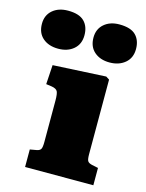

<svg xmlns="http://www.w3.org/2000/svg" viewBox="-190 -859 710 932"><g transform="rotate(15 164.5 -393.5)"><path d="M29 0V-88L63 -94Q78 -97 83 -106Q88 -115 88 -141V-349Q88 -383 82 -395Q76 -407 53 -411L24 -415L30 -512L296 -526L313 -515V-141Q313 -115 318 -106.5Q323 -98 339 -94L372 -87V0ZM293 -596Q246 -596 216.5 -621.5Q187 -647 187 -693Q187 -736 216.5 -761.5Q246 -787 293 -787Q350 -787 375.5 -761.5Q401 -736 401 -692Q401 -647 370.5 -621.5Q340 -596 293 -596ZM35 -596Q-13 -596 -42.5 -621.5Q-72 -647 -72 -693Q-72 -736 -42.5 -761.5Q-13 -787 35 -787Q91 -787 116.5 -761.5Q142 -736 142 -692Q142 -647 112 -621.5Q82 -596 35 -596Z"/></g></svg>

Font: Literata 18pt Black
Style: Regular
Weight: 900
Designer: Latin by Veronika Burian and Jose Scaglione. Greek by Irene Vlachou. Cyrillic by Vera Evstafieva.
Foundry: TypeTogether
Version: Version 3.103;gftools[0.9.29]